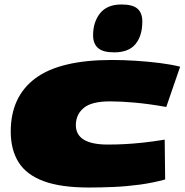

<svg xmlns="http://www.w3.org/2000/svg" viewBox="-20 -828 825 858"><path d="M378 10Q252 10 175 -18.5Q98 -47 63 -103Q28 -159 28 -240Q28 -396 138 -478Q248 -560 480 -560Q531 -560 586 -556.5Q641 -553 693 -546.5Q745 -540 785 -530L723 -350Q644 -364 581.5 -369.5Q519 -375 472 -375Q389 -375 354 -345.5Q319 -316 319 -269Q319 -182 462 -182Q501 -182 538 -184Q575 -186 618 -190.5Q661 -195 716 -204L718 -26Q664 -11 605 -3Q546 5 487.5 7.5Q429 10 378 10ZM490 -594Q440 -594 418 -613.5Q396 -633 396 -670Q396 -730 427.5 -769Q459 -808 523 -808Q573 -808 594.5 -789Q616 -770 616 -732Q616 -668 585.5 -631Q555 -594 490 -594Z"/></svg>

Font: Georama ExtraExtended Black
Style: Italic
Weight: 900
Width: 8
Italic angle: -9°
Designer: Jean-Baptiste Levee
Foundry: Production Type
Version: Version 1.000